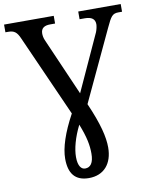

<svg xmlns="http://www.w3.org/2000/svg" viewBox="-101 -789 883 1104"><g transform="rotate(-10 340.5 -237.0)"><path d="M328 240C416 240 467 180 467 85C467 25 448 -55 393 -180L586 -592C615 -654 624 -669 660 -669H681V-714H433V-669H464C502 -669 523 -655 523 -624C523 -613 519 -594 513 -579L362 -249L215 -586C209 -600 207 -614 207 -625C207 -656 227 -669 261 -669H290V-714H0V-669H16C51 -669 67 -657 84 -617L295 -143C240 -42 212 43 212 107C212 192 247 240 328 240ZM316 182C295 182 275 163 275 108C275 60 292 -4 326 -72C357 6 366 55 366 103C366 158 347 182 316 182Z"/></g></svg>

Font: Noto Serif Thai Medium
Style: Regular
Weight: 500
Designer: Monotype Design Team
Foundry: Monotype Imaging Inc.
Version: Version 1.901;PS 001.901;hotconv 1.0.88;makeotf.lib2.5.64775